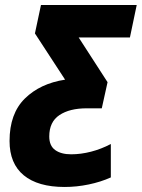

<svg xmlns="http://www.w3.org/2000/svg" viewBox="-20 -734 564 764"><path d="M237 10Q131 10 74.5 -36.5Q18 -83 18 -173Q18 -282 79 -342Q140 -402 239 -417L119 -601L143 -714H524L497 -585H293L408 -407L385 -303H325Q257 -303 216.5 -276Q176 -249 176 -191Q176 -154 199.5 -137Q223 -120 263 -120Q302 -120 342.5 -130.5Q383 -141 421 -161V-28Q381 -10 333 0Q285 10 237 10Z"/></svg>

Font: Noto Sans Condensed ExtraBold
Style: Italic
Weight: 800
Width: 3
Italic angle: -12°
Designer: Monotype Design Team
Foundry: Monotype Imaging Inc.
Version: Version 2.013; ttfautohint (v1.8.4.7-5d5b)